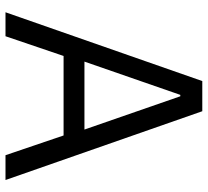

<svg xmlns="http://www.w3.org/2000/svg" viewBox="-48 -690 738 681"><g transform="rotate(90 320.5 -349.0)"><path d="M530 0 460 -206H178L108 0H23L267 -698H374L618 0ZM321 -620H316L198 -280H439Z"/></g></svg>

Font: IBM Plex Sans Thai
Style: Regular
Weight: 400
Designer: Mike Abbink, Paul van der Laan, Pieter van Rosmalen, Ben Mitchell, Mark Frömberg
Foundry: Bold Monday
Version: Version 1.1